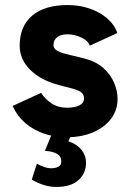

<svg xmlns="http://www.w3.org/2000/svg" viewBox="-20 -532 521 761"><path d="M244 12Q196 12 154 -2.5Q112 -17 80 -44.5Q48 -72 30 -112L143 -164Q158 -140 184 -122.5Q210 -105 244 -105Q277 -105 295 -114.5Q313 -124 313 -142Q313 -160 298.5 -168.5Q284 -177 259 -183L213 -195Q141 -214 99.5 -255.5Q58 -297 58 -351Q58 -428 107.5 -470Q157 -512 248 -512Q295 -512 335.5 -498Q376 -484 405 -459Q434 -434 445 -401L336 -351Q329 -371 302 -383.5Q275 -396 248 -396Q221 -396 206.5 -384.5Q192 -373 192 -353Q192 -340 206 -331.5Q220 -323 246 -317L311 -301Q360 -289 389.5 -262.5Q419 -236 432.5 -203.5Q446 -171 446 -140Q446 -95 419.5 -60.5Q393 -26 347.5 -7Q302 12 244 12ZM202 209Q180 209 156 202Q132 195 106 180L126 117Q141 125 155.5 130Q170 135 182 135Q199 135 211 129Q223 123 223 108Q223 88 206.5 78Q190 68 158 66L188 -7L264 -1L251 28Q286 40 303.5 62.5Q321 85 321 112Q321 155 291 182Q261 209 202 209Z"/></svg>

Font: Figtree
Style: Bold
Weight: 700
Designer: Erik Kennedy
Foundry: Erik Kennedy
Version: Version 2.001;gftools[0.9.30]